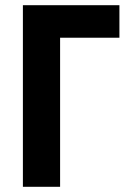

<svg xmlns="http://www.w3.org/2000/svg" viewBox="-20 -718 504 738"><path d="M68 0V-698H439V-573H211V0Z"/></svg>

Font: IBM Plex Sans Condensed
Style: Bold
Weight: 700
Width: 3
Designer: Mike Abbink, Paul van der Laan, Pieter van Rosmalen
Foundry: Bold Monday
Version: Version 3.201